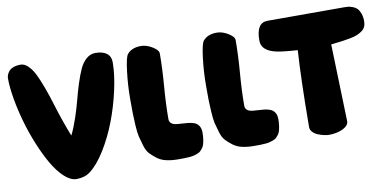

<svg xmlns="http://www.w3.org/2000/svg" viewBox="-73 -1009 2477 1221"><g transform="rotate(-10 1165.0 -398.0)"><path d="M108.9 -787.1Q134.3 -787.1 158 -763.7Q181.6 -740.2 199.5 -703.6Q217.3 -667 237.1 -613.3Q256.8 -559.6 272.2 -508.5Q287.6 -457.5 309.1 -394.8Q330.6 -332 349.1 -287.1Q371.6 -332.5 392.1 -393.3Q412.6 -454.1 425.5 -505.1Q438.5 -556.2 455.3 -608.2Q472.2 -660.2 488.8 -696.3Q505.4 -732.4 531.5 -755.1Q557.6 -777.8 590.8 -777.8Q637.2 -777.8 663.1 -758.1Q689 -738.3 689 -701.2Q689 -623.5 667 -523.4Q645 -423.3 609.1 -329.1Q573.2 -234.9 523.2 -154.1Q473.1 -73.2 421.9 -35.2Q386.7 -8.8 334 -8.8Q296.9 -8.8 256.8 -45.4Q216.8 -82 182.4 -141.1Q147.9 -200.2 116.7 -276.1Q85.4 -352.1 63.2 -429.9Q41 -507.8 28.1 -582.8Q15.1 -657.7 15.1 -713.9Q15.1 -725.1 19.3 -736.6Q23.4 -748 33 -760Q42.5 -772 62 -779.5Q81.5 -787.1 108.9 -787.1Z M882.8 -771Q918.9 -771 956.3 -748Q993.7 -725.1 993.7 -703.1Q993.7 -609.4 984.4 -493.2Q975.1 -377 975.1 -283.2Q975.1 -265.6 986.1 -255.9Q997.1 -246.1 1014.6 -243.4Q1032.2 -240.7 1053.2 -240Q1074.2 -239.3 1095.5 -236.8Q1116.7 -234.4 1134.3 -227.8Q1151.9 -221.2 1162.8 -204.6Q1173.8 -188 1173.8 -161.1Q1173.8 -138.7 1171.4 -120.6Q1168.9 -102.5 1165 -88.4Q1161.1 -74.2 1153.6 -64Q1146 -53.7 1138.7 -46.4Q1131.3 -39.1 1118.2 -34.2Q1105 -29.3 1094.2 -26.4Q1083.5 -23.4 1065.2 -22Q1046.9 -20.5 1032.5 -20.3Q1018.1 -20 994.6 -20Q951.2 -20 917 -27.6Q882.8 -35.2 858.4 -53.7Q834 -72.3 816.4 -90.6Q798.8 -108.9 788.1 -144Q777.3 -179.2 771 -205.3Q764.6 -231.4 761.7 -280Q758.8 -328.6 758.3 -359.6Q757.8 -390.6 757.8 -449.2Q757.8 -539.1 768.8 -628.2Q779.8 -717.3 793.9 -734.9Q823.7 -771 882.8 -771Z M1372.6 -771Q1408.7 -771 1446 -748Q1483.4 -725.1 1483.4 -703.1Q1483.4 -609.4 1474.1 -493.2Q1464.8 -377 1464.8 -283.2Q1464.8 -265.6 1475.8 -255.9Q1486.8 -246.1 1504.4 -243.4Q1522 -240.7 1543 -240Q1564 -239.3 1585.2 -236.8Q1606.4 -234.4 1624 -227.8Q1641.6 -221.2 1652.6 -204.6Q1663.6 -188 1663.6 -161.1Q1663.6 -138.7 1661.1 -120.6Q1658.7 -102.5 1654.8 -88.4Q1650.9 -74.2 1643.3 -64Q1635.7 -53.7 1628.4 -46.4Q1621.1 -39.1 1607.9 -34.2Q1594.7 -29.3 1584 -26.4Q1573.2 -23.4 1554.9 -22Q1536.6 -20.5 1522.2 -20.3Q1507.8 -20 1484.4 -20Q1440.9 -20 1406.7 -27.6Q1372.6 -35.2 1348.1 -53.7Q1323.7 -72.3 1306.2 -90.6Q1288.6 -108.9 1277.8 -144Q1267.1 -179.2 1260.7 -205.3Q1254.4 -231.4 1251.5 -280Q1248.5 -328.6 1248 -359.6Q1247.6 -390.6 1247.6 -449.2Q1247.6 -539.1 1258.5 -628.2Q1269.5 -717.3 1283.7 -734.9Q1313.5 -771 1372.6 -771Z M2309.1 -680.2Q2309.1 -659.7 2302 -644.3Q2294.9 -628.9 2279.8 -618.4Q2264.6 -607.9 2247.3 -600.6Q2230 -593.3 2202.4 -588.1Q2174.8 -583 2150.9 -579.6Q2127 -576.2 2090.8 -572.3Q2081.5 -571.3 2077.1 -570.8L2092.3 -71.8Q2092.3 -52.2 2072.8 -37.1Q2053.2 -22 2024.2 -14.4Q1995.1 -6.8 1963.4 -6.8Q1950.7 -6.8 1932.6 -10.7Q1914.6 -14.6 1894.8 -22.5Q1875 -30.3 1861.1 -44.7Q1847.2 -59.1 1847.2 -77.1Q1849.1 -386.2 1861.3 -571.8Q1758.8 -578.6 1721.2 -587.9Q1643.1 -606.4 1632.8 -657.7Q1631.3 -666 1631.3 -675.8Q1631.3 -789.1 1704.1 -789.1H2197.3Q2212.4 -789.1 2223.6 -788.1Q2234.9 -787.1 2252.2 -781Q2269.5 -774.9 2280.8 -764.2Q2292 -753.4 2300.5 -731.7Q2309.1 -710 2309.1 -680.2Z"/></g></svg>

Font: Blue Custard
Style: Regular
Weight: 400
Version: Version 01.01